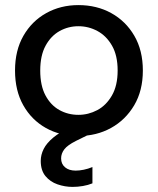

<svg xmlns="http://www.w3.org/2000/svg" viewBox="-20 -527 620 754"><path d="M288 7Q216 7 160 -24.5Q104 -56 71.5 -113.5Q39 -171 39 -250Q39 -329 72 -386.5Q105 -444 161.5 -475.5Q218 -507 288 -507Q360 -507 417 -475.5Q474 -444 507.5 -386.5Q541 -329 541 -250Q541 -171 507 -113.5Q473 -56 416 -24.5Q359 7 288 7ZM288 -76Q327 -76 362 -94.5Q397 -113 419.5 -152Q442 -191 442 -250Q442 -309 420 -347.5Q398 -386 363 -405Q328 -424 288 -424Q248 -424 214 -405Q180 -386 159 -347.5Q138 -309 138 -250Q138 -191 158.5 -152.5Q179 -114 213 -95Q247 -76 288 -76ZM265 207Q235 207 206 197Q177 187 158.5 164.5Q140 142 140 105Q140 81 151.5 58Q163 35 189.5 13Q216 -9 260 -29L306 -50L332 0L279 26Q245 43 232.5 59.5Q220 76 220 95Q220 117 235.5 130Q251 143 277 143Q292 143 309 139.5Q326 136 343 129V193Q326 200 305.5 203.5Q285 207 265 207Z"/></svg>

Font: Envelope Sans Variable
Style: Regular
Weight: 500
Designer: Andreas Rasmussen / Norman Anderson
Foundry: mail.de GmbH
Version: Version 1.150